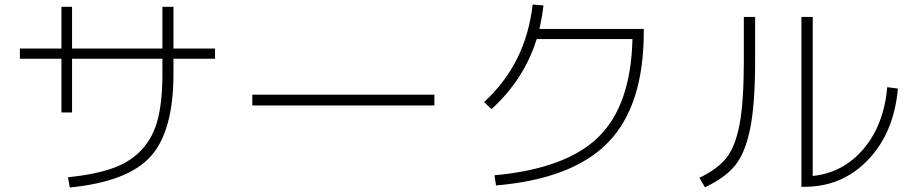

<svg xmlns="http://www.w3.org/2000/svg" viewBox="-20 -803 4040 850"><path d="M68 -588H252V-773H299V-588H699V-773H748V-588H932V-543H748V-477Q748 -222 646.5 -110Q545 2 289 27L281 -18Q403 -31 481 -59Q559 -87 609 -142Q659 -197 679 -276.5Q699 -356 699 -477V-543H299V-305H252V-543H68Z M1097 -336V-384H1903V-336Z M2780 -630H2356Q2300 -451 2156 -320L2123 -351Q2309 -522 2338 -783L2386 -779Q2380 -727 2368 -675H2830V-662Q2830 -336 2673 -173.5Q2516 -11 2176 18L2169 -27Q2486 -56 2629.5 -196.5Q2773 -337 2780 -630Z M3273 -728H3323V-535Q3323 -342 3301 -233.5Q3279 -125 3234 -70Q3189 -15 3101 26L3076 -16Q3156 -54 3195.5 -103.5Q3235 -153 3254 -252Q3273 -351 3273 -535ZM3578 -24Q3713 -38 3803 -144Q3893 -250 3908 -417L3955 -411Q3938 -216 3823.5 -96Q3709 24 3542 24H3528V-728H3578Z"/></svg>

Font: Mplus 1p Light
Style: Regular
Weight: 300
Version: Version 1.061